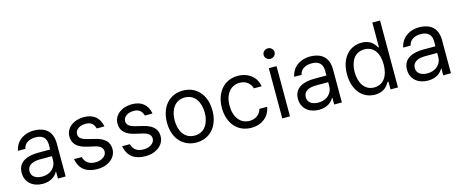

<svg xmlns="http://www.w3.org/2000/svg" viewBox="-42 -1376 4835 2015"><g transform="rotate(-15 2375.0 -368.5)"><path d="M237.2 12.8C332.4 12.8 382.1 -38.4 399.1 -73.9H403.4V0H487.2V-359.4C487.2 -532.7 355.1 -552.6 285.5 -552.6C203.1 -552.6 98.7 -511.4 73.2 -389.9L153.4 -389.2C164.8 -443.2 208.5 -478.7 288.4 -478.7C365.4 -478.7 403.4 -437.9 403.4 -367.9V-315.3H273.4C160.5 -315.3 51.1 -279.8 51.1 -154.8C51.1 -48.3 133.5 12.8 237.2 12.8ZM134.9 -150.6C134.9 -214.5 192.5 -242.9 272.7 -242.9H403.4V-197.4C403.4 -129.3 349.4 -62.5 250 -62.5C183.2 -62.5 134.9 -92.3 134.9 -150.6Z M933.9 -402 1016.3 -402.7C997.9 -500.7 934.7 -552.6 831 -552.6C718.8 -552.6 633.5 -487.2 633.5 -394.9C633.5 -319.6 678.3 -269.2 778.4 -245.7L869.3 -224.4C924.4 -211.6 950.3 -185.4 950.3 -147.7C950.3 -100.9 900.6 -62.5 829.5 -62.5C762.1 -62.5 719.1 -92 703.1 -152.7L619.3 -153.4C640.6 -34.4 720.5 11.4 831 11.4C950.6 11.4 1036.9 -57.9 1036.9 -152C1036.9 -228 989.3 -275.9 892 -299.7L811.1 -319.6C746.4 -335.6 717.3 -357.2 717.3 -399.1C717.3 -446 767 -480.1 831 -480.1C899.9 -480.1 920.8 -441.4 933.9 -402Z M1456.7 -402 1539.1 -402.7C1520.6 -500.7 1457.4 -552.6 1353.7 -552.6C1241.5 -552.6 1156.2 -487.2 1156.2 -394.9C1156.2 -319.6 1201 -269.2 1301.1 -245.7L1392 -224.4C1447.1 -211.6 1473 -185.4 1473 -147.7C1473 -100.9 1423.3 -62.5 1352.3 -62.5C1284.8 -62.5 1241.8 -92 1225.9 -152.7L1142 -153.4C1163.4 -34.4 1243.3 11.4 1353.7 11.4C1473.4 11.4 1559.7 -57.9 1559.7 -152C1559.7 -228 1512.1 -275.9 1414.8 -299.7L1333.8 -319.6C1269.2 -335.6 1240.1 -357.2 1240.1 -399.1C1240.1 -446 1289.8 -480.1 1353.7 -480.1C1422.6 -480.1 1443.5 -441.4 1456.7 -402Z M1907.7 11.4C2055.4 11.4 2154.8 -100.9 2154.8 -269.9C2154.8 -440.3 2055.4 -552.6 1907.7 -552.6C1759.9 -552.6 1660.5 -440.3 1660.5 -269.9C1660.5 -100.9 1759.9 11.4 1907.7 11.4ZM1744.3 -269.9C1744.3 -379.3 1795.5 -477.3 1907.7 -477.3C2019.9 -477.3 2071 -379.3 2071 -269.9C2071 -160.5 2019.9 -63.9 1907.7 -63.9C1795.5 -63.9 1744.3 -160.5 1744.3 -269.9Z M2504.3 11.4C2625 11.4 2704.5 -62.5 2718.8 -159.1H2634.9C2619.3 -99.4 2569.6 -63.9 2504.3 -63.9C2404.8 -63.9 2340.9 -146.3 2340.9 -272.7C2340.9 -396.3 2406.2 -477.3 2504.3 -477.3C2578.1 -477.3 2622.2 -431.8 2634.9 -382.1H2718.8C2704.5 -484.4 2617.9 -552.6 2502.8 -552.6C2355.1 -552.6 2257.1 -436.1 2257.1 -269.9C2257.1 -106.5 2350.9 11.4 2504.3 11.4Z M2840.9 0H2924.7V-545.5H2840.9ZM2823.9 -693.2C2823.9 -661.9 2850.9 -636.4 2883.5 -636.4C2916.2 -636.4 2943.2 -661.9 2943.2 -693.2C2943.2 -724.4 2916.2 -750 2883.5 -750C2850.9 -750 2823.9 -724.4 2823.9 -693.2Z M3238.6 12.8C3333.8 12.8 3383.5 -38.4 3400.6 -73.9H3404.8V0H3488.6V-359.4C3488.6 -532.7 3356.5 -552.6 3286.9 -552.6C3204.5 -552.6 3100.1 -511.4 3074.6 -389.9L3154.8 -389.2C3166.2 -443.2 3209.9 -478.7 3289.8 -478.7C3366.8 -478.7 3404.8 -437.9 3404.8 -367.9V-315.3H3274.9C3161.9 -315.3 3052.6 -279.8 3052.6 -154.8C3052.6 -48.3 3134.9 12.8 3238.6 12.8ZM3136.4 -150.6C3136.4 -214.5 3193.9 -242.9 3274.1 -242.9H3404.8V-197.4C3404.8 -129.3 3350.9 -62.5 3251.4 -62.5C3184.7 -62.5 3136.4 -92.3 3136.4 -150.6Z M3848 11.4C3953.1 11.4 3988.6 -54 4007.1 -83.8H4017V0H4098V-727.3H4014.2V-458.8H4007.1C3988.6 -487.2 3956 -552.6 3849.4 -552.6C3711.6 -552.6 3616.5 -443.2 3616.5 -271.3C3616.5 -98 3711.6 11.4 3848 11.4ZM3700.3 -272.7C3700.3 -387.8 3752.8 -477.3 3859.4 -477.3C3961.6 -477.3 4015.6 -394.9 4015.6 -272.7C4015.6 -149.1 3960.2 -63.9 3859.4 -63.9C3754.3 -63.9 3700.3 -156.2 3700.3 -272.7Z M4423.3 12.8C4518.5 12.8 4568.2 -38.4 4585.2 -73.9H4589.5V0H4673.3V-359.4C4673.3 -532.7 4541.2 -552.6 4471.6 -552.6C4389.2 -552.6 4284.8 -511.4 4259.2 -389.9L4339.5 -389.2C4350.9 -443.2 4394.5 -478.7 4474.4 -478.7C4551.5 -478.7 4589.5 -437.9 4589.5 -367.9V-315.3H4459.5C4346.6 -315.3 4237.2 -279.8 4237.2 -154.8C4237.2 -48.3 4319.6 12.8 4423.3 12.8ZM4321 -150.6C4321 -214.5 4378.6 -242.9 4458.8 -242.9H4589.5V-197.4C4589.5 -129.3 4535.5 -62.5 4436.1 -62.5C4369.3 -62.5 4321 -92.3 4321 -150.6Z"/></g></svg>

Font: Magic Ui Pro
Style: Regular
Weight: 400
Designer: Stefan Endress, Andreas Faust
Version: Version 1.000;FEAKit 1.0